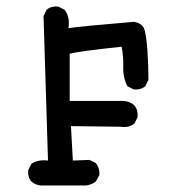

<svg xmlns="http://www.w3.org/2000/svg" viewBox="-20 -437 540 588"><path d="M103.5 130.9Q87.9 128.9 76.2 119.1Q64.5 105.5 66.4 84L76.2 64.5Q97.7 50.8 127 54.7L113.3 -387.7L123 -407.2Q136.7 -418.9 158.2 -417L177.7 -407.2Q195.3 -383.8 189.5 -350.6Q224.6 -356.4 389.6 -370.1Q417 -366.2 422.9 -344.7Q428.7 -323.2 431.6 -280.3Q434.6 -237.3 434.6 -192.4L424.8 -172.9Q411.1 -161.1 389.6 -163.1L370.1 -172.9Q356.4 -200.2 357.4 -232.4Q358.4 -264.6 352.5 -293.9Q222.7 -280.3 193.4 -272.5V-127.9H354.5Q376 -127.9 391.6 -114.3Q403.3 -99.6 401.4 -78.1L391.6 -58.6Q374 -44.9 350.6 -48.8L197.3 -50.8L203.1 54.7L253.9 52.7L273.4 62.5Q286.1 78.1 284.2 99.6L273.4 119.1Q259.8 128.9 244.1 130.9Z"/></svg>

Font: JasonHandwriting1
Style: Regular
Weight: 400
Version: Version 1.48.20